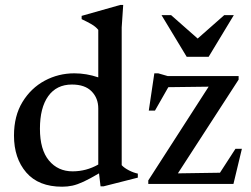

<svg xmlns="http://www.w3.org/2000/svg" viewBox="-20 -730 998 762"><path d="M379 9.5 373 -42Q336.5 -20.5 311.8 -9Q287 2.5 267.2 6.8Q247.5 11 226.5 11Q133 11 84.2 -45.5Q35.5 -102 35.5 -192Q35.5 -270 69.2 -325.2Q103 -380.5 157.5 -409.8Q212 -439 275 -439Q323 -439 370 -423V-611.5Q360 -624 343.2 -633.8Q326.5 -643.5 304 -654V-667L457.5 -710.5H469L463 -621.5V-74.5Q473 -63.5 491.5 -54Q510 -44.5 527 -41V-25L391 9.5ZM370 -299.5Q370 -340.5 343.5 -367.5Q317 -394.5 265.5 -394.5Q204.5 -394.5 171.5 -348.5Q138.5 -302.5 138.5 -219Q138.5 -136 174.2 -93Q210 -50 268 -50Q322.5 -50 370 -77ZM568.5 0V-14L808 -386L648 -384L595 -291H570.5L592.5 -439H608L646 -428H927V-414L686 -42L853 -44.5L914.5 -139.5H940L906.5 0ZM908 -670 808 -504.5H721L621 -670H659L764.5 -577L870 -670Z"/></svg>

Font: Newsreader Text Medium
Style: Regular
Weight: 500
Designer: Hugues Gentile
Foundry: Production Type
Version: Version 1.002